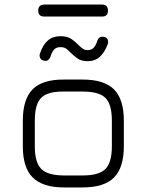

<svg xmlns="http://www.w3.org/2000/svg" viewBox="-20 -821 642 841"><path d="M342.5 0C342.5 0 260.5 0 260.5 0C198 0 152.5 -14.5 123.5 -43.5C94.5 -72 80 -117.5 80 -179.5C80 -179.5 80 -179.5 80 -179.5C80 -179.5 80 -292.5 80 -292.5C80 -355.5 94.5 -401.5 123.5 -430.5C152.5 -459 198 -473 260.5 -472.5C260.5 -472.5 260.5 -472.5 260.5 -472.5C260.5 -472.5 342.5 -472.5 342.5 -472.5C405 -472.5 450.5 -458 479.5 -429.5C508 -400.5 522.5 -355 522.5 -292.5C522.5 -292.5 522.5 -292.5 522.5 -292.5C522.5 -292.5 522.5 -180.5 522.5 -180.5C522.5 -118 508 -72.5 479.5 -43.5C450.5 -14.5 405 0 342.5 0C342.5 0 342.5 0 342.5 0ZM132.5 -292.5C132.5 -292.5 132.5 -179.5 132.5 -179.5C132.5 -132.5 142 -99.5 161 -81C179.5 -62 213 -52.5 260.5 -52.5C260.5 -52.5 260.5 -52.5 260.5 -52.5C260.5 -52.5 342.5 -52.5 342.5 -52.5C390 -52.5 423.5 -62 442 -81C460.5 -99.5 470 -133 470 -180.5C470 -180.5 470 -180.5 470 -180.5C470 -180.5 470 -292.5 470 -292.5C470 -340 460.5 -373.5 442 -392C423.5 -410.5 390 -420 342.5 -420C342.5 -420 342.5 -420 342.5 -420C342.5 -420 260.5 -420 260.5 -420C228.5 -420.5 203 -416.5 184.5 -408.5C166 -400.5 152.5 -387 144.5 -368.5C136.5 -350 132.5 -324.5 132.5 -292.5C132.5 -292.5 132.5 -292.5 132.5 -292.5ZM363.5 -553C363.5 -553 363.5 -553 363.5 -553C344.5 -553 329.5 -557.5 318 -566C306.5 -574.5 297 -582.5 289.5 -590C289.5 -590 289.5 -590 289.5 -590C282 -598 275 -604 269 -608.5C263 -612.5 255 -614.5 245 -614.5C245 -614.5 245 -614.5 245 -614.5C232.5 -614.5 223.5 -611 217.5 -604.5C211 -598 205.5 -587 201 -572C201 -572 201 -572 201 -572C198.5 -566.5 195.5 -562 191.5 -558.5C187 -555 181.5 -553.5 174.5 -555C174.5 -555 174.5 -555 174.5 -555C164.5 -556.5 158 -560.5 155.5 -568C153 -575 152.5 -581 155 -586.5C155 -586.5 155 -586.5 155 -586.5C163.5 -612.5 175.5 -631.5 190 -644C204.5 -656.5 223 -662.5 245 -662.5C245 -662.5 245 -662.5 245 -662.5C265.5 -662.5 282 -658 294.5 -649C307 -640 316.5 -631.5 324 -623.5C324 -623.5 324 -623.5 324 -623.5C333 -615 340 -609 345.5 -606C350.5 -603 356.5 -601.5 363.5 -601.5C363.5 -601.5 363.5 -601.5 363.5 -601.5C374.5 -601.5 383 -604.5 389.5 -611C396 -617.5 401.5 -627.5 406 -642C406 -642 406 -642 406 -642C408.5 -648.5 411.5 -653 415.5 -656.5C419 -659.5 425 -660.5 433 -660C433 -660 433 -660 433 -660C442.5 -658.5 449 -654.5 451.5 -647.5C454 -640.5 454.5 -634.5 452.5 -629C452.5 -629 452.5 -629 452.5 -629C443.5 -604.5 432 -586 418 -573C403.5 -559.5 385.5 -553 363.5 -553ZM427 -748.5C427 -748.5 174 -748.5 174 -748.5C156.5 -748.5 147.5 -757 147.5 -774.5C147.5 -774.5 147.5 -774.5 147.5 -774.5C147.5 -792 156.5 -801 174 -801C174 -801 174 -801 174 -801C174 -801 427 -801 427 -801C444.5 -801 453 -792 453 -774.5C453 -774.5 453 -774.5 453 -774.5C453 -757 444.5 -748.5 427 -748.5C427 -748.5 427 -748.5 427 -748.5Z"/></svg>

Font: Jura-Fortis-Regular
Style: Regular
Weight: 500
Designer: Daniel Johnson, Alexei Vanyashin, Mirko Velimirovic
Foundry: Daniel Johnson
Version: ""